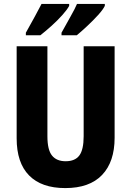

<svg xmlns="http://www.w3.org/2000/svg" viewBox="-20 -950 669 980"><path d="M565 -247Q565 -124 501 -57Q437 10 313 10Q192 10 128.5 -54.5Q65 -119 65 -244V-714H222V-254Q222 -185 245.5 -156Q269 -127 315 -127Q363 -127 385 -156.5Q407 -186 407 -255V-714H565ZM515 -920Q506 -901 480.5 -873Q455 -845 425 -817Q395 -789 372 -770H294V-783Q318 -827 340.5 -866.5Q363 -906 373 -930H515ZM333 -920Q323 -901 298.5 -873.5Q274 -846 243.5 -818.5Q213 -791 186 -770H112V-783Q137 -828 158.5 -867Q180 -906 192 -930H333Z"/></svg>

Font: Noto Sans Condensed ExtraBold
Style: Regular
Weight: 800
Width: 3
Designer: Monotype Design Team
Foundry: Monotype Imaging Inc.
Version: Version 2.013; ttfautohint (v1.8.4.7-5d5b)